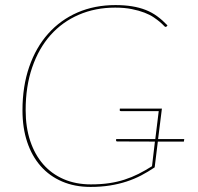

<svg xmlns="http://www.w3.org/2000/svg" viewBox="-20 -728 778 756"><path d="M591.5 -180.5 605 -290.5H456.5Q450.5 -290.5 451.5 -295.5L452 -300.5H617.5L602.5 -180.5H705.5L704 -170.5H601.5L589 -69Q563 -51.5 535.8 -37.2Q508.5 -23 477.8 -13Q447 -3 412.2 2.5Q377.5 8 336.5 8Q274.5 8 224.8 -13.2Q175 -34.5 140.2 -74Q105.5 -113.5 87 -169Q68.5 -224.5 68.5 -293.5Q68.5 -388 95 -464.8Q121.5 -541.5 169.8 -595.5Q218 -649.5 285.2 -678.8Q352.5 -708 434.5 -708Q470.5 -708 499.8 -703.2Q529 -698.5 553.8 -688.8Q578.5 -679 599.2 -663.8Q620 -648.5 639.5 -628L637 -625Q636 -623.5 635 -622.8Q634 -622 631.5 -622Q629.5 -622 624.2 -627.8Q619 -633.5 609.2 -641.8Q599.5 -650 584.8 -660Q570 -670 548.8 -678.2Q527.5 -686.5 499 -692.2Q470.5 -698 433.5 -698Q355.5 -698 290.5 -670Q225.5 -642 179 -589.8Q132.5 -537.5 106.8 -462.8Q81 -388 81 -294.5Q81 -227 99 -173Q117 -119 150.2 -81Q183.5 -43 231 -22.5Q278.5 -2 338 -2Q377.5 -2 409.8 -6.8Q442 -11.5 470.5 -20.8Q499 -30 525.2 -43.2Q551.5 -56.5 578.5 -73.5L590 -170.5L442 -171Q436.5 -171 437 -176L437.5 -180.5Z"/></svg>

Font: Lato Hairline
Style: Italic
Weight: 100
Italic angle: -7°
Designer: Lukasz Dziedzic
Foundry: tyPoland Lukasz Dziedzic
Version: Version 2.007; 2014-02-27